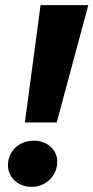

<svg xmlns="http://www.w3.org/2000/svg" viewBox="-20 -720 364 748"><path d="M77 -243H201L324 -700H138ZM103 8C159 8 203 -35 203 -90C203 -136 165 -172 112 -172C55 -172 11 -132 11 -76C11 -30 49 8 103 8Z"/></svg>

Font: AWKNG-Font
Style: Bold Italic
Weight: 700
Italic angle: -11.3°
Designer: Awakening Church
Foundry: Awakening Church
Version: Version 1.700;PS 001.700;hotconv 1.0.88;makeotf.lib2.5.64775